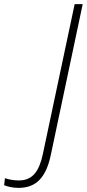

<svg xmlns="http://www.w3.org/2000/svg" viewBox="-178 -734 421 931"><path d="M-88 177C-3 177 45 127 68 19L223 -714H184L30 12C12 97 -20 141 -87 141C-109 141 -134 137 -154 130L-158 164C-142 171 -115 177 -88 177Z"/></svg>

Font: Noto Sans SemiCondensed ExtraLight
Style: Italic
Weight: 200
Width: 4
Italic angle: -12°
Designer: Monotype Design Team
Foundry: Monotype Imaging Inc.
Version: Version 2.013